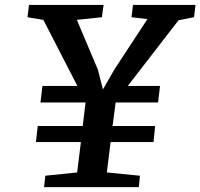

<svg xmlns="http://www.w3.org/2000/svg" viewBox="-20 -767 821 787"><path d="M154 -414.7H297.2L157.8 -685.4L92.7 -696.4L98.8 -746.7H404.6L397.7 -696.4L295 -685.7L381.2 -481.5L401.9 -400.4L448.9 -482.3L584.3 -688.7L519.1 -696.4L525.2 -746.7H781.4L775.3 -696.7L711.7 -683.8L503.7 -414.7H635.9L627.9 -347H454L441.4 -250.5H615.9L609.3 -184.6H433.3L418 -60.2L553.6 -46.7L549.2 0H160.5L165.8 -46.7L296.3 -60.2L311.5 -184.6H127.3L134.7 -250.5H319L330.8 -347H145.9Z"/></svg>

Font: Merriweather Light
Style: Italic
Weight: 300
Italic angle: -7.8°
Designer: Eben Sorkin
Foundry: Eben Sorkin
Version: Version 2.101